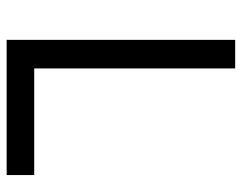

<svg xmlns="http://www.w3.org/2000/svg" viewBox="-95 -633 728 578"><g transform="rotate(90 269.0 -344.0)"><path d="M100 0V-688H186V-83H507V0Z"/></g></svg>

Font: Source Han Sans & Saira Hybrid
Style: Regular
Weight: 400
Designer: Ryoko NISHIZUKA 西塚涼子 (kana & ideographs); Paul D. Hunt (Latin, Greek & Cyrillic); Wenlong ZHANG 张文龙 (bopomofo); Sandoll 
Foundry: Adobe Systems Incorporated
Version: Version 1.00;August 2, 2021;FontCreator 13.0.0.2675 64-bit